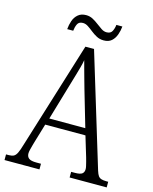

<svg xmlns="http://www.w3.org/2000/svg" viewBox="-129 -966 837 1051"><g transform="rotate(15 289.5 -441.0)"><path d="M0 0V-32H15Q33 -32 43.5 -37.5Q54 -43 62 -59.5Q70 -76 79 -107L267 -714H316L510 -76Q516 -57 522.5 -48Q529 -39 540 -35.5Q551 -32 569 -32H579V0H369V-32H390Q420 -32 431 -40.5Q442 -49 442 -67Q442 -74 439.5 -84.5Q437 -95 434 -107Q431 -119 428 -129L393 -245H165L133 -138Q130 -128 126.5 -115Q123 -102 120 -90Q117 -78 117 -69Q117 -51 129 -41.5Q141 -32 172 -32H198V0ZM178 -283H382L323 -485Q314 -517 306 -545.5Q298 -574 291.5 -598Q285 -622 280 -641Q277 -622 270.5 -598.5Q264 -575 256.5 -549.5Q249 -524 241 -497ZM354 -773Q332 -773 314 -782.5Q296 -792 280.5 -804.5Q265 -817 250.5 -826.5Q236 -836 221 -836Q198 -836 190 -819Q182 -802 180 -781H146Q148 -806 156 -829Q164 -852 181.5 -867Q199 -882 227 -882Q248 -882 265.5 -872.5Q283 -863 298.5 -851Q314 -839 328.5 -829.5Q343 -820 358 -820Q381 -820 389.5 -836.5Q398 -853 400 -873H434Q432 -849 423.5 -825.5Q415 -802 398.5 -787.5Q382 -773 354 -773Z"/></g></svg>

Font: Noto Serif Ethiopic Condensed Light
Style: Regular
Weight: 300
Width: 3
Designer: Monotype Design Team
Foundry: Monotype Imaging Inc.
Version: Version 2.102